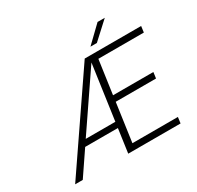

<svg xmlns="http://www.w3.org/2000/svg" viewBox="-180 -1081 1326 1291"><g transform="rotate(-30 483.0 -435.0)"><path d="M960 -652.8H606.9L569.8 -391.1H882.8L876.5 -344.2H563.5L521.5 -46.9H874.5L868.2 0H461.9L487.8 -184.1H233.9L108.9 0H49.8L528.3 -700.2H966.3ZM554.2 -654.8 264.2 -229H494.1ZM601.6 -750 726.1 -870.1H782.2L651.4 -750Z"/></g></svg>

Font: Fivo Sans Light
Style: Regular
Weight: 300
Designer: Alexander Slobzheninov
Foundry: Alexander Slobzheninov
Version: 1.0